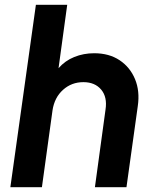

<svg xmlns="http://www.w3.org/2000/svg" viewBox="-20 -777 633 797"><path d="M23 0 129 -757H259L223 -494Q250 -525 288.5 -540.5Q327 -556 371 -556Q433 -556 476.5 -527Q520 -498 540.5 -448.5Q561 -399 552 -337L505 0H374L418 -322Q426 -374 400 -405Q374 -436 326 -436Q277 -436 241.5 -404Q206 -372 198 -319L154 0Z"/></svg>

Font: Plus Jakarta Sans
Style: Bold Italic
Weight: 700
Italic angle: -8°
Designer: Gumpita Rahayu
Foundry: Tokotype
Version: Version 2.071; ttfautohint (v1.8.4.7-5d5b);gftools[0.9.29]